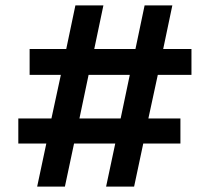

<svg xmlns="http://www.w3.org/2000/svg" viewBox="-20 -693 779 713"><path d="M428 -253 462 -415H309L275 -253ZM691 -415H566L531 -253H650V-160H512L478 0H374L408 -160H255L221 0H118L152 -160H48V-253H171L206 -415H90V-511H226L260 -673H364L330 -511H483L517 -673H620L586 -511H691Z"/></svg>

Font: Hind SemiBold
Style: Regular
Weight: 600
Designer: Manushi Parikh, Satya Rajpurohit
Foundry: Indian Type Foundry
Version: Version 2.001;PS 1.0;hotconv 1.0.79;makeotf.lib2.5.61930; tt